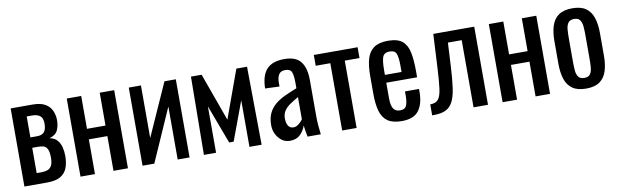

<svg xmlns="http://www.w3.org/2000/svg" viewBox="-41 -989 4504 1399"><g transform="rotate(-10 2211.0 -289.0)"><path d="M54 0V-578H216Q275 -578 308.5 -558.5Q342 -539 356.5 -507.5Q371 -476 372 -440Q373 -397 358 -363Q343 -329 296 -315Q332 -308 351.5 -285.5Q371 -263 378.5 -232Q386 -201 386 -168Q386 -118 371.5 -80Q357 -42 321.5 -21Q286 0 221 0ZM159 -345H211Q242 -345 260 -363Q278 -381 278 -427Q278 -468 257 -484Q236 -500 200 -500H159ZM159 -81H197Q220 -81 239 -87.5Q258 -94 269.5 -114Q281 -134 281 -172Q281 -217 270.5 -237.5Q260 -258 242.5 -263Q225 -268 202 -268H159Z M469 0V-578H576V-335H713V-578H820V0H713V-257H576V0Z M928 0V-578H1018V-189L1192 -578H1276V0H1188V-392L1015 0Z M1382 0 1388 -578H1467L1595 -223L1724 -578H1803L1809 0H1719V-345L1612 -57H1579L1472 -343V0Z M2018 8Q1984 8 1958 -11.5Q1932 -31 1917 -61.5Q1902 -92 1902 -126Q1902 -180 1920 -217Q1938 -254 1969.5 -279.5Q2001 -305 2042.5 -324Q2084 -343 2130 -361V-402Q2130 -455 2120 -480.5Q2110 -506 2072 -506Q2039 -506 2025 -484Q2011 -462 2011 -424V-395L1905 -399Q1907 -495 1949 -540.5Q1991 -586 2079 -586Q2165 -586 2201 -539Q2237 -492 2237 -403V-139Q2237 -99 2240 -63.5Q2243 -28 2247 0H2149Q2146 -16 2141.5 -40.5Q2137 -65 2135 -85Q2125 -51 2096.5 -21.5Q2068 8 2018 8ZM2060 -84Q2076 -84 2090 -93Q2104 -102 2115 -113.5Q2126 -125 2130 -132V-296Q2097 -277 2069.5 -258.5Q2042 -240 2025.5 -216.5Q2009 -193 2009 -159Q2009 -124 2022 -104Q2035 -84 2060 -84Z M2405 0V-498H2297V-578H2621V-498H2512V0Z M2846 8Q2778 8 2741 -18.5Q2704 -45 2689.5 -96.5Q2675 -148 2675 -223V-355Q2675 -432 2690 -483Q2705 -534 2742.5 -560Q2780 -586 2846 -586Q2919 -586 2953.5 -556Q2988 -526 2999 -469.5Q3010 -413 3010 -334V-287H2782V-171Q2782 -119 2797.5 -95Q2813 -71 2847 -71Q2883 -71 2894 -97Q2905 -123 2905 -166V-201H3009V-179Q3009 -92 2972 -42Q2935 8 2846 8ZM2782 -345H2905V-397Q2905 -450 2895 -478.5Q2885 -507 2845 -507Q2806 -507 2794 -479Q2782 -451 2782 -376Z M3070 5V-76Q3110 -76 3129 -98Q3148 -120 3155.5 -175Q3163 -230 3168 -327L3181 -578H3484V0H3377V-497H3275L3266 -327Q3261 -228 3251.5 -163Q3242 -98 3222 -61.5Q3202 -25 3168.5 -10Q3135 5 3082 5Z M3592 0V-578H3699V-335H3836V-578H3943V0H3836V-257H3699V0Z M4210 8Q4146 8 4109 -18Q4072 -44 4056.5 -92Q4041 -140 4041 -205V-373Q4041 -438 4056.5 -486Q4072 -534 4109 -560Q4146 -586 4210 -586Q4274 -586 4310.5 -560Q4347 -534 4362.5 -486Q4378 -438 4378 -373V-205Q4378 -140 4362.5 -92Q4347 -44 4310.5 -18Q4274 8 4210 8ZM4210 -71Q4241 -71 4253.5 -89Q4266 -107 4268.5 -136.5Q4271 -166 4271 -198V-379Q4271 -412 4268.5 -441Q4266 -470 4253.5 -488.5Q4241 -507 4210 -507Q4179 -507 4166 -488.5Q4153 -470 4150.5 -441Q4148 -412 4148 -379V-198Q4148 -166 4150.5 -136.5Q4153 -107 4166 -89Q4179 -71 4210 -71Z"/></g></svg>

Font: Oswald
Style: Regular
Weight: 400
Designer: Vernon Adams
Foundry: Vernon Adams
Version: Version 4.103; ttfautohint (v1.8.3)